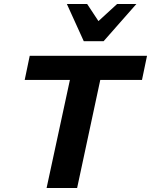

<svg xmlns="http://www.w3.org/2000/svg" viewBox="-20 -936 752 956"><path d="M212 0 354 -658H505L364 0ZM103 -538 128 -658H712L687 -538ZM397 -731 443 -806 563 -916H659L496 -731ZM397 -731 313 -916H414L486 -807L496 -731Z"/></svg>

Font: Ysabeau Infant ExtraBold
Style: Italic
Weight: 800
Italic angle: -12°
Designer: Christian Thalmann (Catharsis Fonts)
Version: Version 2.001;gftools[0.9.30]; featfreeze: ss01,ss02,lnum